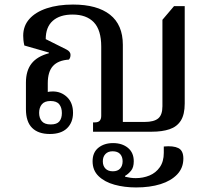

<svg xmlns="http://www.w3.org/2000/svg" viewBox="-20 -579 922 844"><path d="M199 10Q148 10 121 -17Q94 -44 94 -99V-216Q94 -268 118.5 -299.5Q143 -331 195 -345V-348L87 -379Q84 -392 83 -402.5Q82 -413 82 -422Q82 -465 109 -495.5Q136 -526 185.5 -542.5Q235 -559 301 -559Q407 -559 463.5 -514.5Q520 -470 520 -382V-43H616Q657 -43 675.5 -58.5Q694 -74 694 -112V-492L745 -552H792V-124Q792 -76 775 -49Q758 -22 725.5 -11Q693 0 647 0H389V-41H397Q412 -41 418.5 -48.5Q425 -56 425 -70V-374Q425 -447 392.5 -481Q360 -515 299 -515Q243 -515 212 -487.5Q181 -460 181 -407L271 -362Q281 -357 285.5 -351Q290 -345 290 -338Q290 -325 283 -317Q236 -314 213 -289Q190 -264 190 -213V-157L170 -166Q177 -172 188 -174.5Q199 -177 212 -177Q249 -177 275 -152Q301 -127 301 -83Q301 -41 275 -15.5Q249 10 199 10ZM203 -32Q230 -32 241 -45.5Q252 -59 252 -82Q252 -106 240.5 -120.5Q229 -135 202 -135Q176 -135 164 -120.5Q152 -106 152 -83Q152 -60 164 -46Q176 -32 203 -32ZM578 245Q527 245 483.5 233Q440 221 413.5 195.5Q387 170 387 130Q387 91 412.5 70.5Q438 50 477 50Q517 50 542.5 71Q568 92 568 130Q568 157 556 171.5Q544 186 530 194V198Q543 201 554 202.5Q565 204 577 204Q609 204 637 192.5Q665 181 682.5 156Q700 131 700 93V65Q742 61 764 72Q786 83 786 118Q786 159 759 187.5Q732 216 685.5 230.5Q639 245 578 245ZM476 174Q497 174 508 162Q519 150 519 130Q519 110 508 98Q497 86 475 86Q455 86 443.5 98Q432 110 432 130Q432 150 443.5 162Q455 174 476 174Z"/></svg>

Font: Noto Serif Thai Medium
Style: Regular
Weight: 500
Version: Version 2.001